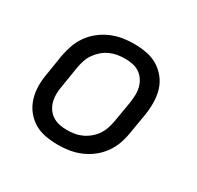

<svg xmlns="http://www.w3.org/2000/svg" viewBox="-121 -669 842 819"><g transform="rotate(30 300.0 -260.0)"><path d="M254 8Q222 8 191.5 2.5Q161 -3 136 -18Q111 -33 93 -56Q75 -79 66 -107.5Q57 -136 56.5 -167Q56 -198 62 -230L78 -330Q83 -357 92.5 -384Q102 -411 119 -435Q136 -459 159.5 -477.5Q183 -496 210 -507.5Q237 -519 264.5 -523.5Q292 -528 319 -528Q351 -528 381.5 -522.5Q412 -517 437 -502Q462 -487 480.5 -464Q499 -441 507.5 -412.5Q516 -384 516.5 -353Q517 -322 512 -290L495 -190Q491 -163 481.5 -136Q472 -109 455 -85Q438 -61 414.5 -42.5Q391 -24 364 -12.5Q337 -1 309 3.5Q281 8 254 8ZM254 -66Q273 -66 291.5 -69Q310 -72 327.5 -80Q345 -88 361 -101.5Q377 -115 387.5 -131Q398 -147 404 -165.5Q410 -184 413 -202L430 -302Q433 -322 433.5 -341Q434 -360 429.5 -378Q425 -396 415 -411Q405 -426 390.5 -436Q376 -446 357.5 -450Q339 -454 320 -454Q301 -454 282.5 -451Q264 -448 246 -440Q228 -432 212.5 -418.5Q197 -405 186 -389Q175 -373 169 -354.5Q163 -336 160 -318L144 -218Q140 -198 139.5 -179Q139 -160 143.5 -142Q148 -124 158 -109Q168 -94 183 -84Q198 -74 216.5 -70Q235 -66 254 -66Z"/></g></svg>

Font: Iosevka Aile Oblique
Style: Regular
Weight: 400
Italic angle: -9°
Designer: Belleve Invis
Foundry: Belleve Invis
Version: Version 31.1.0; ttfautohint (v1.8.4)